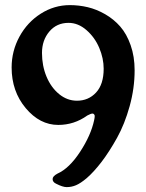

<svg xmlns="http://www.w3.org/2000/svg" viewBox="-20 -663 583 766"><path d="M517.1 -382.3Q517.1 -311 497.3 -239.5Q477.5 -168 446.8 -112.8Q416 -57.6 385.3 -17.3Q354.5 22.9 325.7 47.9Q301.3 68.4 283.4 75.9Q265.6 83.5 246.1 83.5Q230 83.5 203.6 69.8Q189.9 63.5 189.9 51.3Q189.9 40 209 29.8Q256.3 8.8 299.6 -57.4Q342.8 -123.5 355.5 -183.1Q357.9 -193.8 357.9 -200.2Q357.9 -204.1 355.2 -207Q352.5 -210 349.1 -210Q342.8 -210 328.1 -202.1Q275.9 -164.6 212.4 -164.6Q138.7 -164.6 82.5 -231.7Q26.4 -298.8 26.4 -393.6Q26.4 -459.5 57.6 -516.8Q88.9 -574.2 142.6 -608.4Q196.3 -642.6 258.8 -642.6Q294.9 -642.6 330.1 -634.3Q365.2 -626 399.7 -606.2Q434.1 -586.4 459.7 -557.1Q485.4 -527.8 501.2 -482.7Q517.1 -437.5 517.1 -382.3ZM393.6 -388.7Q393.6 -430.2 376 -471.9Q358.4 -513.7 325.2 -542.7Q292 -571.8 253.4 -571.8Q206.1 -571.8 176.8 -537.1Q147.5 -502.4 147.5 -451.7Q147.5 -400.9 165.5 -357.4Q183.6 -314 215.8 -287.6Q248 -261.2 287.1 -261.2Q333 -261.2 363.3 -293.9Q393.6 -326.7 393.6 -388.7Z"/></svg>

Font: Cooper* SemiBold
Style: Regular
Weight: 600
Designer: Owen Earl
Foundry: indestructible type*
Version: Version 0.001